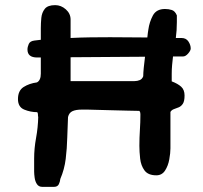

<svg xmlns="http://www.w3.org/2000/svg" viewBox="-20 -718 792 748"><path d="M145 10Q131 10 124 -0.5Q117 -11 115 -25.5Q113 -40 113 -50V-100Q113 -140 120.5 -180.5Q128 -221 129 -264H128V-268Q128 -276 126.5 -278.5Q125 -281 125 -281Q99 -281 74.5 -291Q50 -301 50 -332Q50 -365 72 -379Q94 -393 124 -397Q139 -405 139 -431V-494Q131 -494 125 -494Q87 -494 87 -525Q87 -535 92 -546.5Q97 -558 114 -560Q126 -561 139 -563V-608Q139 -628 141 -648.5Q143 -669 154.5 -683.5Q166 -698 195 -698Q218 -698 236.5 -681.5Q255 -665 255 -642V-570Q293 -572 332 -572.5Q371 -573 409 -573Q448 -573 484.5 -572.5Q521 -572 554 -572Q555 -582 556 -590Q557 -598 558 -603Q562 -632 575.5 -657.5Q589 -683 623 -683Q637 -683 649.5 -679Q662 -675 669 -658V-632Q669 -616 668 -600.5Q667 -585 665 -570Q679 -570 687 -570Q705 -570 714 -556.5Q723 -543 723 -529Q723 -521 713 -509.5Q703 -498 693 -498H654Q652 -481 650.5 -464.5Q649 -448 649 -431V-401Q673 -392 686 -380Q699 -368 699 -346Q699 -324 692.5 -314Q686 -304 676.5 -300Q667 -296 658 -293Q649 -290 644 -282V-140Q644 -122 639.5 -97Q635 -72 623 -53.5Q611 -35 589 -35Q557 -35 543 -54Q529 -73 526 -100Q523 -127 523 -150Q523 -181 525 -211.5Q527 -242 527 -272Q527 -275 526.5 -278.5Q526 -282 523 -286Q505 -286 475.5 -287Q446 -288 415 -288.5Q384 -289 358.5 -290Q333 -291 322 -291H298Q276 -291 262.5 -285Q249 -279 245 -262Q243 -223 242 -181.5Q241 -140 236 -99Q231 -58 215 -21Q214 -10 209 0Q204 10 190 10ZM255 -402H504Q515 -402 524.5 -406Q534 -410 538 -421Q538 -433 540 -453.5Q542 -474 545 -497Q478 -497 399.5 -496Q321 -495 255 -495Z"/></svg>

Font: Fuzzy Bubbles
Style: Bold
Weight: 700
Designer: Robert E. Leuschke
Foundry: Robert E. Leuschke
Version: Version 1.010; ttfautohint (v1.8.3)